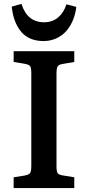

<svg xmlns="http://www.w3.org/2000/svg" viewBox="-20 -962 450 982"><path d="M202.1 -752Q163.6 -752 133.8 -765.4Q104 -778.8 85 -803.5Q65.9 -828.1 54.9 -859.1Q43.9 -890.1 40 -928.2L89.8 -941.9Q119.6 -848.1 205.1 -848.1Q247.6 -848.1 276.6 -872.3Q305.7 -896.5 319.8 -939.9L370.1 -926.8Q366.7 -893.1 354.5 -862.3Q342.3 -831.5 321.8 -806.6Q301.3 -781.7 270.3 -766.8Q239.3 -752 202.1 -752ZM49.8 0V-55.2L105 -64Q128.9 -68.4 134.5 -77.6Q140.1 -86.9 140.1 -116.2V-585.9Q140.1 -614.7 134.5 -623.3Q128.9 -631.8 104 -636.2L49.8 -645V-700.2H359.9V-645L299.8 -634.8Q279.8 -631.3 274.4 -621.6Q269 -611.8 269 -585V-111.8Q269 -85.9 274.4 -77.1Q279.8 -68.4 300.8 -64.9L359.9 -55.2V0Z"/></svg>

Font: Literata Book SemiBold
Style: Regular
Weight: 600
Designer: Latin by Veronika Burian and Jose Scaglione. Greek by Irene Vlachou. Cyrillic by Vera Evstafieva
Foundry: TypeTogether
Version: Version 2.003;PS 002.003;hotconv 1.0.88;makeotf.lib2.5.64775